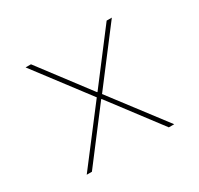

<svg xmlns="http://www.w3.org/2000/svg" viewBox="-116 -659 832 802"><g transform="rotate(-30 300.0 -258.0)"><path d="M89 0 287 -259 92 -516H118L299 -277H301L483 -516H508L313 -260L511 0H485L301 -243H299L114 0Z"/></g></svg>

Font: IBM Plex Mono Thin
Style: Regular
Weight: 100
Monospace: yes
Designer: Mike Abbink, Paul van der Laan, Pieter van Rosmalen
Foundry: Bold Monday
Version: Version 2.3